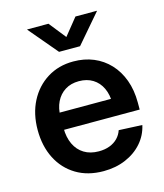

<svg xmlns="http://www.w3.org/2000/svg" viewBox="-112 -822 786 919"><g transform="rotate(-15 281.0 -363.0)"><path d="M288.1 11.7Q210 11.7 152.6 -22.9Q95.2 -57.6 64.2 -118.9Q33.2 -180.2 33.2 -259.8Q33.2 -339.8 64.9 -401.4Q96.7 -462.9 152.8 -498Q209 -533.2 282.2 -533.2Q336.9 -533.2 382.1 -514.4Q427.2 -495.6 460.4 -460.2Q493.7 -424.8 512 -375Q530.3 -325.2 530.3 -263.2V-228.5H85V-313.5H467.8L412.1 -290Q412.1 -334.5 396.7 -366.9Q381.3 -399.4 352.5 -417.2Q323.7 -435.1 283.7 -435.1Q244.1 -435.1 215.3 -417Q186.5 -398.9 170.9 -366.9Q155.3 -335 155.3 -292V-237.3Q155.3 -191.4 171.4 -157.2Q187.5 -123 217.8 -104.5Q248 -85.9 290.5 -85.9Q320.8 -85.9 344.5 -95Q368.2 -104 384.3 -120.6Q400.4 -137.2 407.7 -159.2L523.4 -153.8Q512.7 -105 480 -67.6Q447.3 -30.3 397.9 -9.3Q348.6 11.7 288.1 11.7ZM214.8 -738.3 281.2 -654.8 348.6 -738.3H454.6V-736.8L333 -595.2H229L109.4 -736.8V-738.3Z"/></g></svg>

Font: Inter 28pt SemiBold
Style: Regular
Weight: 600
Designer: Rasmus Andersson
Foundry: rsms
Version: Version 4.001;git-66647c0bb